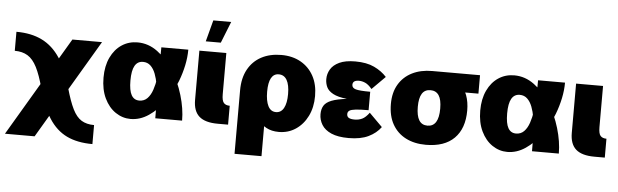

<svg xmlns="http://www.w3.org/2000/svg" viewBox="-55 -924 4341 1348"><g transform="rotate(5 2116.0 -250.5)"><path d="M629 219Q522 219 447.5 183Q373 147 322.5 68.5Q272 -10 238 -138Q213 -232 185.5 -286Q158 -340 120.5 -363Q83 -386 29 -386V-520Q134 -520 210 -482.5Q286 -445 338.5 -365.5Q391 -286 425 -159Q451 -66 477.5 -12.5Q504 41 540 63Q576 85 629 85ZM425 -500H634L220 200H11Z M880 20Q823 20 774 -13Q725 -46 695.5 -107.5Q666 -169 666 -253Q666 -335 694.5 -395Q723 -455 772 -487.5Q821 -520 883 -520Q960 -520 1024.5 -472Q1089 -424 1137 -350Q1186 -272 1214 -178Q1242 -84 1242 0H1053Q1053 -32 1052.5 -72Q1052 -112 1050 -154.5Q1048 -197 1041 -236Q1034 -278 1021 -312Q1008 -346 986.5 -366.5Q965 -387 933 -387Q895 -387 875.5 -353.5Q856 -320 856 -249Q856 -179 874.5 -146.5Q893 -114 930 -114Q964 -114 986.5 -137Q1009 -160 1022 -198.5Q1035 -237 1042 -283Q1050 -339 1051 -397.5Q1052 -456 1052 -500H1242Q1242 -446 1230 -389Q1218 -332 1197 -277Q1166 -197 1117 -129.5Q1068 -62 1007.5 -21Q947 20 880 20Z M1493 0Q1404 0 1362 -37Q1320 -74 1320 -153V-500H1510V-210Q1510 -164 1524 -148.5Q1538 -133 1566 -133V0ZM1399 -720H1525L1465 -569H1359Z M1629 -251 1819 -274V200H1629ZM1629 -247Q1629 -334 1662.5 -395Q1696 -456 1756 -488Q1816 -520 1897 -520Q1975 -520 2033.5 -487Q2092 -454 2124.5 -394.5Q2157 -335 2157 -253Q2157 -173 2126.5 -111.5Q2096 -50 2043.5 -15Q1991 20 1925 20Q1873 20 1836 -0.5Q1799 -21 1776 -53Q1753 -85 1743.5 -122Q1734 -159 1737 -192Q1719 -202 1694 -221Q1669 -240 1645 -250ZM1893 -117Q1929 -117 1948 -152Q1967 -187 1967 -250Q1967 -315 1947.5 -349Q1928 -383 1890 -383Q1855 -383 1837 -351Q1819 -319 1819 -255Q1819 -190 1837.5 -153.5Q1856 -117 1893 -117Z M2643 -77Q2611 -33 2556 -6.5Q2501 20 2417 20Q2341 20 2294.5 -0.5Q2248 -21 2227 -55.5Q2206 -90 2206 -130Q2206 -166 2221 -190.5Q2236 -215 2274.5 -230Q2313 -245 2381 -253Q2317 -260 2283 -278.5Q2249 -297 2237 -323Q2225 -349 2225 -379Q2225 -416 2244 -448Q2263 -480 2305.5 -500Q2348 -520 2418 -520Q2498 -520 2551.5 -494.5Q2605 -469 2640 -430L2547 -337Q2522 -367 2499.5 -377Q2477 -387 2455 -387Q2433 -387 2422 -379Q2411 -371 2411 -355Q2411 -333 2437.5 -325Q2464 -317 2540 -317V-187Q2482 -187 2450 -183.5Q2418 -180 2405.5 -171.5Q2393 -163 2393 -147Q2393 -129 2406.5 -121Q2420 -113 2448 -113Q2477 -113 2501 -124.5Q2525 -136 2550 -170Z M2692 -245Q2692 -325 2725.5 -382Q2759 -439 2819.5 -469.5Q2880 -500 2961 -500Q3091 -500 3160.5 -432.5Q3230 -365 3230 -245Q3230 -118 3161 -49Q3092 20 2961 20Q2880 20 2819.5 -11Q2759 -42 2725.5 -101Q2692 -160 2692 -245ZM2961 -115Q3000 -115 3020 -146.5Q3040 -178 3040 -242Q3040 -305 3020 -335Q3000 -365 2961 -365Q2921 -365 2901.5 -334Q2882 -303 2882 -241Q2882 -178 2901.5 -146.5Q2921 -115 2961 -115ZM2957 -500H3298V-370H2997Z M3535 20Q3478 20 3429 -13Q3380 -46 3350.5 -107.5Q3321 -169 3321 -253Q3321 -335 3349.5 -395Q3378 -455 3427 -487.5Q3476 -520 3538 -520Q3615 -520 3679.5 -472Q3744 -424 3792 -350Q3841 -272 3869 -178Q3897 -84 3897 0H3708Q3708 -32 3707.5 -72Q3707 -112 3705 -154.5Q3703 -197 3696 -236Q3689 -278 3676 -312Q3663 -346 3641.5 -366.5Q3620 -387 3588 -387Q3550 -387 3530.5 -353.5Q3511 -320 3511 -249Q3511 -179 3529.5 -146.5Q3548 -114 3585 -114Q3619 -114 3641.5 -137Q3664 -160 3677 -198.5Q3690 -237 3697 -283Q3705 -339 3706 -397.5Q3707 -456 3707 -500H3897Q3897 -446 3885 -389Q3873 -332 3852 -277Q3821 -197 3772 -129.5Q3723 -62 3662.5 -21Q3602 20 3535 20Z M4148 0Q4059 0 4017 -37Q3975 -74 3975 -153V-500H4165V-210Q4165 -164 4179 -148.5Q4193 -133 4221 -133V0Z"/></g></svg>

Font: Moderustic ExtraBold
Style: Regular
Weight: 800
Designer: Tural Alisoy
Foundry: TAFT Foundry
Version: Version 2.120